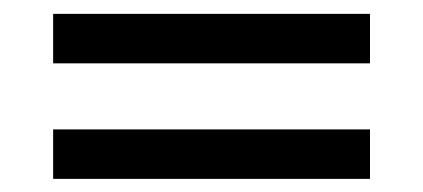

<svg xmlns="http://www.w3.org/2000/svg" viewBox="-20 -499 626 284"><path d="M58.6 -234.4V-307.6H527.3V-234.4ZM58.6 -405.3V-478.5H527.3V-405.3Z"/></svg>

Font: Andika LitF DSA DSG
Style: Regular
Weight: 400
Designer: Victor Gaultney, Annie Olsen, Julie Remington, Don Collingsworth, Eric Hays, Becca Hirsbrunner
Foundry: SIL International
Version: Version 6.200 ; LitF DSA DSG; ttfautohint (v1.8.3.10-c5d8)